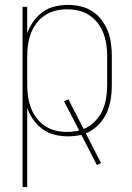

<svg xmlns="http://www.w3.org/2000/svg" viewBox="-20 -548 540 783"><path d="M72 215V-520H91V-412Q100 -438 116 -460.5Q132 -483 154 -499Q176 -515 203 -521.5Q230 -528 257 -528Q283 -528 309 -522Q335 -516 356.5 -502Q378 -488 394 -467Q410 -446 419.5 -422Q429 -398 432.5 -372Q436 -346 436 -320V-200Q436 -170 431 -140.5Q426 -111 413.5 -84.5Q401 -58 379 -36.5Q357 -15 330 -4L392 117L375 125L312 2Q298 5 284.5 6.5Q271 8 257 8Q230 8 203 1.5Q176 -5 154 -21Q132 -37 116 -59.5Q100 -82 91 -108V215ZM254 -10Q266 -10 278.5 -11.5Q291 -13 303 -16L241 -135L259 -143L321 -22Q346 -32 365.5 -51.5Q385 -71 396.5 -95Q408 -119 412.5 -146Q417 -173 417 -200V-320Q417 -344 413.5 -367.5Q410 -391 401.5 -413Q393 -435 378.5 -454Q364 -473 344 -486Q324 -499 301 -504.5Q278 -510 254 -510Q230 -510 207 -504.5Q184 -499 164 -486Q144 -473 129.5 -454Q115 -435 106.5 -413Q98 -391 94.5 -367.5Q91 -344 91 -320V-200Q91 -176 94.5 -152.5Q98 -129 106.5 -107Q115 -85 129.5 -66Q144 -47 164 -34Q184 -21 207 -15.5Q230 -10 254 -10Z"/></svg>

Font: Iosevka Thin
Style: Regular
Weight: 100
Monospace: yes
Designer: Belleve Invis
Foundry: Belleve Invis
Version: Version 32.5.0; ttfautohint (v1.8.4)